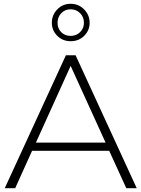

<svg xmlns="http://www.w3.org/2000/svg" viewBox="-20 -991 745 1011"><path d="M555 -197H149L60 0H5L327 -700H378L700 0H645ZM536 -240 352 -644 169 -240ZM352 -774Q310 -774 281.5 -802.5Q253 -831 253 -871Q253 -912 281.5 -941.5Q310 -971 352 -971Q394 -971 423 -941.5Q452 -912 452 -871Q452 -831 423.5 -802.5Q395 -774 352 -774ZM352 -802Q382 -802 402 -822Q422 -842 422 -871Q422 -901 402 -921.5Q382 -942 352 -942Q322 -942 302.5 -921.5Q283 -901 283 -871Q283 -841 302.5 -821.5Q322 -802 352 -802Z"/></svg>

Font: Hilab Light
Style: Regular
Weight: 300
Designer: Cristianderson Lima
Foundry: Cristianderson
Version: Version 1.0